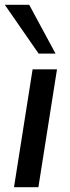

<svg xmlns="http://www.w3.org/2000/svg" viewBox="-26 -775 289 795"><path d="M32 0 109 -488H210L133 0ZM134 -553 -6 -755H95L204 -553Z"/></svg>

Font: Nunito Sans SemiBold
Style: Italic
Weight: 600
Italic angle: -9°
Designer: Vernon Adams
Foundry: Vernon Adams
Version: Version 3.006; ttfautohint (v1.8.3)